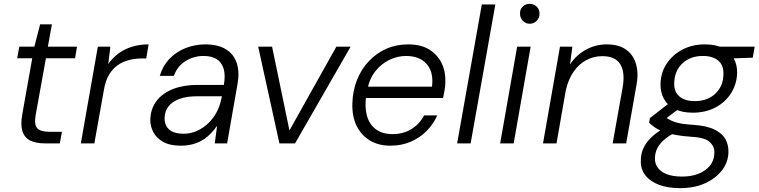

<svg xmlns="http://www.w3.org/2000/svg" viewBox="-20 -743 3931 995"><path d="M214 0Q164 0 135 -15.5Q106 -31 96 -64Q86 -97 95 -148L147 -441H69L80 -501H158L188 -617H249L228 -501H379L369 -441H218L165 -148Q156 -97 173 -78.5Q190 -60 237 -60H301L290 0Z M399 0 487 -501H552L541 -411Q563 -443 594 -466Q625 -489 664.5 -501Q704 -513 750 -513L738 -440H714Q681 -440 649 -432Q617 -424 590.5 -405.5Q564 -387 545.5 -356.5Q527 -326 519 -280L469 0Z M916 12Q861 12 826 -7.5Q791 -27 774.5 -58.5Q758 -90 759 -125Q761 -181 792 -221Q823 -261 877.5 -282Q932 -303 1004 -303H1140Q1149 -353 1139 -386.5Q1129 -420 1103 -436.5Q1077 -453 1035 -453Q984 -453 941.5 -426.5Q899 -400 881 -350H808Q824 -403 859.5 -439.5Q895 -476 943.5 -494.5Q992 -513 1044 -513Q1110 -513 1151 -487.5Q1192 -462 1207 -416Q1222 -370 1211 -308L1157 0H1093L1105 -91Q1091 -71 1073 -52Q1055 -33 1032 -18.5Q1009 -4 980 4Q951 12 916 12ZM932 -50Q969 -50 1001.5 -65Q1034 -80 1060 -105Q1086 -130 1102.5 -161.5Q1119 -193 1126 -226L1130 -244H999Q947 -244 910 -230.5Q873 -217 853.5 -192Q834 -167 833 -132Q832 -94 856.5 -72Q881 -50 932 -50Z M1428 0 1318 -501H1390L1480 -67L1723 -501H1797L1509 0Z M2003 12Q1941 12 1896 -15.5Q1851 -43 1827.5 -92Q1804 -141 1806 -207Q1808 -273 1830 -328.5Q1852 -384 1891 -425.5Q1930 -467 1981.5 -490Q2033 -513 2095 -513Q2162 -513 2205 -486Q2248 -459 2269 -415Q2290 -371 2288 -317Q2288 -299 2284 -276Q2280 -253 2276 -235H1862L1872 -294H2219Q2225 -346 2210 -381Q2195 -416 2163 -434.5Q2131 -453 2084 -453Q2040 -453 1997.5 -432.5Q1955 -412 1924.5 -373Q1894 -334 1883 -275L1878 -249Q1869 -189 1881.5 -143.5Q1894 -98 1928 -73Q1962 -48 2014 -48Q2070 -48 2112 -74Q2154 -100 2178 -145H2246Q2226 -100 2191 -64.5Q2156 -29 2108.5 -8.5Q2061 12 2003 12Z M2349 0 2477 -720H2547L2419 0Z M2572 0 2660 -501H2730L2642 0ZM2725 -620Q2704 -620 2689.5 -635Q2675 -650 2675 -672Q2674 -695 2689 -709Q2704 -723 2725 -723Q2746 -723 2761 -709Q2776 -695 2776 -672Q2776 -650 2761 -635Q2746 -620 2725 -620Z M2794 0 2882 -501H2946L2934 -409Q2966 -458 3016.5 -485.5Q3067 -513 3124 -513Q3187 -513 3225 -485.5Q3263 -458 3276.5 -409.5Q3290 -361 3278 -300L3225 0H3155L3207 -292Q3220 -368 3194.5 -410Q3169 -452 3101 -452Q3057 -452 3018.5 -431.5Q2980 -411 2952.5 -371.5Q2925 -332 2912 -274L2864 0Z M3504 232Q3442 232 3396 215Q3350 198 3324.5 165.5Q3299 133 3301 87Q3301 55 3314 26Q3327 -3 3353 -29Q3379 -55 3417 -76L3469 -51Q3424 -27 3399.5 4.5Q3375 36 3374 75Q3373 105 3389.5 127Q3406 149 3437.5 160.5Q3469 172 3514 172Q3588 172 3634.5 138.5Q3681 105 3682 50Q3684 19 3660 -5.5Q3636 -30 3565 -34Q3518 -37 3483 -43.5Q3448 -50 3422 -59Q3396 -68 3377 -80.5Q3358 -93 3344 -107L3348 -131L3452 -212L3509 -188L3405 -109L3415 -143Q3430 -134 3443.5 -126Q3457 -118 3473.5 -112Q3490 -106 3514 -102Q3538 -98 3574 -96Q3646 -91 3686 -70Q3726 -49 3741 -19Q3756 11 3755 45Q3754 97 3722 139Q3690 181 3634.5 206.5Q3579 232 3504 232ZM3570 -159Q3514 -159 3476 -178.5Q3438 -198 3420 -232Q3402 -266 3403 -308Q3404 -366 3434.5 -412.5Q3465 -459 3516.5 -486Q3568 -513 3633 -513Q3690 -513 3727 -493.5Q3764 -474 3782.5 -440.5Q3801 -407 3800 -364Q3798 -307 3768.5 -260Q3739 -213 3687.5 -186Q3636 -159 3570 -159ZM3581 -219Q3646 -219 3687 -257.5Q3728 -296 3729 -358Q3731 -404 3702.5 -428.5Q3674 -453 3622 -453Q3558 -453 3517 -415Q3476 -377 3474 -314Q3472 -268 3500.5 -243.5Q3529 -219 3581 -219ZM3701 -438 3687 -501H3891L3881 -444Z"/></svg>

Font: DM Sans 18pt Light
Style: Italic
Weight: 300
Italic angle: -10°
Designer: Colophon Foundry, Jonny Pinhorn
Foundry: Colophon Foundry
Version: Version 4.004;gftools[0.9.30]